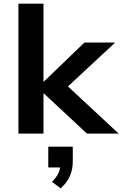

<svg xmlns="http://www.w3.org/2000/svg" viewBox="-20 -725 664 1042"><path d="M80 0V-705H216V-283H219L438 -494H605L322 -231L324 -279L624 0H452L219 -217H216V0ZM309 297 262 262Q287 237 297.5 213.5Q308 190 308 166L334 184H242V71H375V150Q375 194 359.5 230Q344 266 309 297Z"/></svg>

Font: Nunito Sans 10pt SemiExpanded
Style: Bold
Weight: 700
Width: 6
Designer: Vernon Adams
Foundry: Vernon Adams
Version: Version 3.101;gftools[0.9.27]